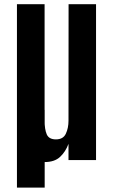

<svg xmlns="http://www.w3.org/2000/svg" viewBox="-20 -752 533 902"><path d="M189.9 9.3Q146.5 9.3 117.4 -10.3Q88.4 -29.8 74 -68.6Q59.6 -107.4 59.6 -166V-732.4H189.5V-186Q189.5 -144 199.7 -120.6Q210 -97.2 242.7 -97.2Q276.9 -97.2 289.3 -123.8Q301.8 -150.4 301.8 -185.1L302.2 -732.4H431.2V0H301.8V-76.2Q288.1 -39.1 262.2 -14.9Q236.3 9.3 189.9 9.3ZM59.6 -235.8H189.9V129.4H59.6Z"/></svg>

Font: Antonio
Style: Bold
Weight: 700
Designer: Vernon Adams
Foundry: Vernon Adams
Version: Version 1.002